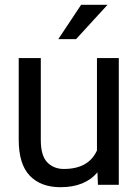

<svg xmlns="http://www.w3.org/2000/svg" viewBox="-20 -770 575 800"><path d="M297 -607H223L318 -750H428ZM475 0H388L386 -52Q334 10 232 10Q150 10 104 -38Q58 -86 58 -188V-528H150V-187Q150 -121 177 -93.5Q204 -66 246 -66Q349 -66 384 -143V-528H475Z"/></svg>

Font: Freesentation 5 Medium
Style: Regular
Weight: 500
Designer: glyphs from Roboto by Christian Robertson / Hangul glyphs from Noto Sans CJK(Source Han Sans) by Jang Soo-young and Kang
Foundry: PT&
Version: Version 2.001